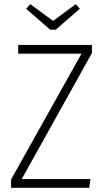

<svg xmlns="http://www.w3.org/2000/svg" viewBox="-20 -899 503 919"><path d="M420 -684V-645L84 -42H413L407 0H33V-40L370 -642H67V-684ZM343 -879 362 -857 247 -757H220L105 -857L125 -879L234 -799Z"/></svg>

Font: Fira Sans Condensed ExtraLight
Style: Regular
Weight: 275
Width: 3
Designer: Carrois Corporate & Edenspiekermann AG
Foundry: Carrois Corporate GbR & Edenspiekermann AG
Version: Version 4.203